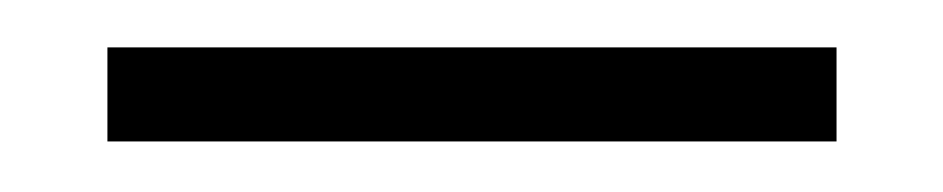

<svg xmlns="http://www.w3.org/2000/svg" viewBox="-20 -605 388 79"><path d="M24.2 -546.8V-585.5H324.2V-546.8Z"/></svg>

Font: Playfair 9pt Black
Style: Regular
Weight: 900
Designer: Claus Eggers Sørensen
Foundry: Claus Eggers Sørensen
Version: Version 2.203